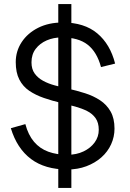

<svg xmlns="http://www.w3.org/2000/svg" viewBox="-20 -820 636 939"><path d="M265 -800H329V99H265ZM309 9Q200 9 131.5 -42.5Q63 -94 33 -193L104 -213Q118 -160 146.5 -126.5Q175 -93 216.5 -78Q258 -63 310 -63Q354 -63 388.5 -79.5Q423 -96 443 -123.5Q463 -151 463 -185Q463 -220 447.5 -242Q432 -264 406 -277Q380 -290 347.5 -299Q315 -308 281 -316Q235 -327 194.5 -341Q154 -355 123 -376Q92 -397 74.5 -431Q57 -465 57 -516Q57 -570 86 -614Q115 -658 166.5 -684Q218 -710 287 -710Q392 -710 455.5 -657Q519 -604 543 -509L474 -492Q454 -566 408.5 -601.5Q363 -637 282 -637Q242 -637 208.5 -622.5Q175 -608 154.5 -581Q134 -554 134 -515Q134 -482 149.5 -460.5Q165 -439 190.5 -425Q216 -411 247.5 -402.5Q279 -394 311 -387Q355 -377 396 -364Q437 -351 469.5 -329.5Q502 -308 521 -274.5Q540 -241 540 -191Q540 -151 523.5 -114.5Q507 -78 476 -50.5Q445 -23 402.5 -7Q360 9 309 9Z"/></svg>

Font: Haskoy
Style: Regular
Weight: 400
Designer: Ertekin Erdin
Foundry: Ertekin Erdin
Version: Version 1.500